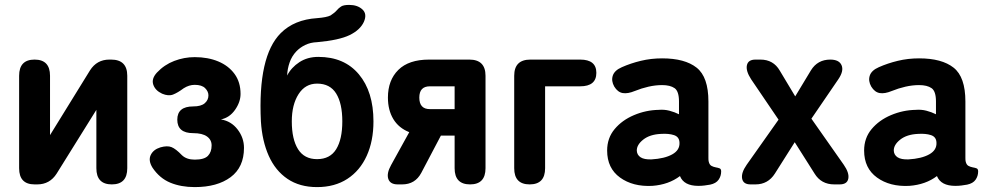

<svg xmlns="http://www.w3.org/2000/svg" viewBox="-20 -752 4039 783"><path d="M121 0Q58 0 58 -66V-443Q58 -509 121 -509Q184 -509 184 -443V-201L347 -465Q375 -509 426 -509H433Q499 -509 499 -443V-66Q499 0 436 0Q373 0 373 -66V-304L211 -44Q183 0 132 0Z M774 11Q718 11 674.5 -7Q631 -25 602 -68Q584 -97 594.5 -119.5Q605 -142 634 -151Q662 -159 679.5 -152Q697 -145 722 -119Q741 -101 774 -101Q813 -101 828 -116.5Q843 -132 843 -159Q843 -182 824 -195.5Q805 -209 768 -209Q703 -209 703 -264Q703 -318 768 -318Q800 -318 815 -331Q830 -344 830 -363Q830 -379 816.5 -392.5Q803 -406 774 -406Q751 -406 729 -392Q705 -374 686 -366.5Q667 -359 641 -370Q613 -383 605 -407Q597 -431 620 -456Q650 -488 690.5 -503.5Q731 -519 774 -519Q828 -519 870 -501.5Q912 -484 936.5 -450.5Q961 -417 961 -369Q961 -336 938.5 -304Q916 -272 881 -265Q923 -258 949 -224Q975 -190 975 -149Q975 -70 920.5 -29.5Q866 11 774 11Z M1273 11Q1202 11 1152.5 -22.5Q1103 -56 1076 -116.5Q1049 -177 1044 -257Q1031 -523 1125 -617Q1180 -672 1273 -678Q1312 -681 1328 -689Q1345 -700 1353 -709.5Q1361 -719 1371 -725.5Q1381 -732 1404 -732Q1438 -732 1458 -713.5Q1478 -695 1464 -663Q1449 -630 1406 -609Q1363 -588 1273 -580Q1246 -579 1224.5 -568.5Q1203 -558 1188 -542Q1170 -523 1161 -497Q1152 -471 1151 -444Q1168 -477 1201 -498.5Q1234 -520 1278 -520Q1384 -520 1443.5 -449Q1503 -378 1503 -257Q1503 -177 1475.5 -116.5Q1448 -56 1396.5 -22.5Q1345 11 1273 11ZM1273 -103Q1326 -103 1351 -143.5Q1376 -184 1376 -257Q1376 -330 1351 -370.5Q1326 -411 1273 -411Q1225 -411 1197.5 -368Q1170 -325 1170 -257Q1170 -184 1195.5 -143.5Q1221 -103 1273 -103Z M1602 0Q1571 0 1563.5 -22.5Q1556 -45 1575 -79L1649 -213Q1606 -230 1584 -266.5Q1562 -303 1562 -354Q1562 -425 1604.5 -467Q1647 -509 1730 -509H1894Q1960 -509 1960 -443V-66Q1960 0 1897 0Q1834 0 1834 -66V-199H1778L1698 -47Q1673 0 1620 0ZM1733 -307H1834V-400H1733Q1690 -400 1690 -354Q1690 -307 1733 -307Z M2140 0Q2077 0 2077 -66V-443Q2077 -509 2143 -509H2346Q2412 -509 2412 -455Q2412 -400 2346 -400H2203V-66Q2203 0 2140 0Z M2640 6Q2561 10 2508.5 -28Q2456 -66 2456 -138Q2456 -189 2486.5 -225.5Q2517 -262 2565.5 -282.5Q2614 -303 2666 -304Q2689 -306 2710 -300.5Q2731 -295 2749 -286V-338Q2749 -380 2731 -392.5Q2713 -405 2680 -405Q2653 -405 2624.5 -398.5Q2596 -392 2569 -381Q2540 -369 2519.5 -372.5Q2499 -376 2485 -399Q2472 -422 2479 -443.5Q2486 -465 2516 -478Q2552 -494 2593.5 -504Q2635 -514 2680 -514Q2773 -514 2821 -476Q2869 -438 2869 -338V-108Q2869 -98 2870 -94Q2873 -80 2881.5 -75.5Q2890 -71 2899 -69.5Q2908 -68 2914.5 -65.5Q2921 -63 2921 -53Q2921 -34 2910.5 -19Q2900 -4 2876 1Q2865 3 2853 4.5Q2841 6 2828 6Q2769 6 2753 -34Q2707 1 2640 6ZM2637 -102Q2690 -105 2721.5 -122.5Q2753 -140 2751 -171Q2750 -194 2728.5 -201Q2707 -208 2676 -206Q2630 -204 2603 -182.5Q2576 -161 2577 -137Q2578 -120 2592.5 -110.5Q2607 -101 2637 -102Z M3041 0Q3011 0 3006.5 -23.5Q3002 -47 3025 -80L3155 -264L3043 -429Q3021 -463 3026 -486Q3031 -509 3061 -509H3081Q3134 -509 3160 -464L3223 -359L3287 -465Q3314 -509 3366 -509Q3402 -509 3412 -486Q3422 -463 3399 -429L3289 -268L3421 -80Q3444 -47 3439.5 -23.5Q3435 0 3404 0H3382Q3329 0 3302 -44L3221 -172L3140 -44Q3112 0 3061 0Z M3688 6Q3609 10 3556.5 -28Q3504 -66 3504 -138Q3504 -189 3534.5 -225.5Q3565 -262 3613.5 -282.5Q3662 -303 3714 -304Q3737 -306 3758 -300.5Q3779 -295 3797 -286V-338Q3797 -380 3779 -392.5Q3761 -405 3728 -405Q3701 -405 3672.5 -398.5Q3644 -392 3617 -381Q3588 -369 3567.5 -372.5Q3547 -376 3533 -399Q3520 -422 3527 -443.5Q3534 -465 3564 -478Q3600 -494 3641.5 -504Q3683 -514 3728 -514Q3821 -514 3869 -476Q3917 -438 3917 -338V-108Q3917 -98 3918 -94Q3921 -80 3929.5 -75.5Q3938 -71 3947 -69.5Q3956 -68 3962.5 -65.5Q3969 -63 3969 -53Q3969 -34 3958.5 -19Q3948 -4 3924 1Q3913 3 3901 4.5Q3889 6 3876 6Q3817 6 3801 -34Q3755 1 3688 6ZM3685 -102Q3738 -105 3769.5 -122.5Q3801 -140 3799 -171Q3798 -194 3776.5 -201Q3755 -208 3724 -206Q3678 -204 3651 -182.5Q3624 -161 3625 -137Q3626 -120 3640.5 -110.5Q3655 -101 3685 -102Z"/></svg>

Font: Zen Maru Gothic Black
Style: Regular
Weight: 900
Designer: Yoshimichi Ohira
Foundry: Positype
Version: Version 1.001